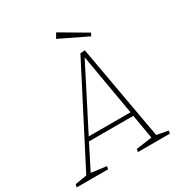

<svg xmlns="http://www.w3.org/2000/svg" viewBox="-234 -1018 1097 1162"><g transform="rotate(-30 314.5 -437.5)"><path d="M188 -20 184 0H-35L-31 -20L51 -34L390 -692L422 -694L540 -34L619 -20L616 0H392L396 -20L507 -35L478 -204H168L82 -34ZM182 -231H474L400 -658ZM498 -748 306 -841 326 -875 508 -768Z"/></g></svg>

Font: Bitter ExtraLight
Style: Italic
Weight: 200
Italic angle: -9°
Designer: Sol Matas, and Bitter project Authors
Foundry: Sol Matas
Version: Version 2.001